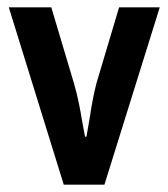

<svg xmlns="http://www.w3.org/2000/svg" viewBox="-20 -504 459 524"><path d="M154 0 4 -484H120L182 -276Q190 -249 196 -218.5Q202 -188 203 -180L212 -131H216Q219 -147 226 -189Q227 -198 232 -225.5Q237 -253 243 -276L305 -484H416L265 0Z"/></svg>

Font: Pragati Narrow
Style: Bold
Weight: 700
Designer: Hector Gatti, Marcela Romero, Pablo Cosgaya and Nicolas Silva
Foundry: Omnibus-Type
Version: Version 1.010; ttfautohint (v1.3)